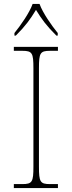

<svg xmlns="http://www.w3.org/2000/svg" viewBox="-20 -951 365 971"><path d="M53 -784V-771H60C110 -821 132 -852 162 -901C192 -852 215 -821 265 -771H272V-784C241 -822 196 -886 180 -931H145C129 -886 84 -822 53 -784ZM50 0H273V-20H233C183 -20 177 -31 177 -108V-606C177 -683 183 -694 233 -694H273V-714H50V-694H93C143 -694 149 -683 149 -606V-108C149 -31 143 -20 93 -20H50Z"/></svg>

Font: Noto Serif Gurmukhi Thin
Style: Regular
Weight: 100
Designer: Vaibhav Singh and the Monotype Design Team
Foundry: Monotype Imaging Inc.
Version: Version 2.004